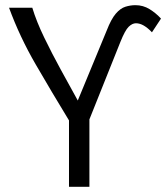

<svg xmlns="http://www.w3.org/2000/svg" viewBox="-20 -723 643 743"><path d="M247 0V-257Q180 -367 118 -474Q56 -581 15 -693H105Q121 -640 151 -578Q181 -516 215.5 -453Q250 -390 281 -334L393 -605Q410 -649 428 -670Q446 -691 465.5 -697Q485 -703 504 -703Q534 -703 559 -687.5Q584 -672 603 -651L568 -598Q552 -615 536.5 -624Q521 -633 506 -633Q492 -633 478 -619.5Q464 -606 446 -561L326 -261V0Z"/></svg>

Font: Ubuntu Sans Mono
Style: Regular
Weight: 400
Monospace: yes
Designer: Dalton Maag Ltd
Foundry: Dalton Maag Ltd
Version: Version 1.006